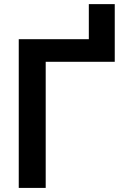

<svg xmlns="http://www.w3.org/2000/svg" viewBox="-20 -919 621 939"><path d="M203.5 0H71.7V-727.3H414.4V-898.8H541.2V-616.8H203.5Z"/></svg>

Font: Linik Sans SemiBold
Style: Regular
Weight: 600
Designer: Rasmus Andersson (font), Cristiano Sobral (main changes)
Foundry: rsms
Version: Version 3.018;June 1, 2022;FontCreator 14.0.0.2814 64-bit; t